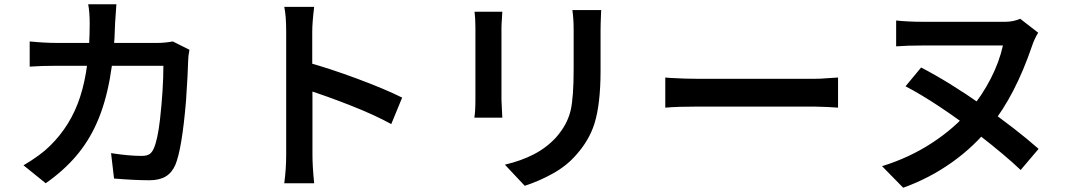

<svg xmlns="http://www.w3.org/2000/svg" viewBox="-20 -818 5040 899"><path d="M522 -755 519 -711Q512 -419 433 -242Q395 -156 336 -87Q277 -18 194 40L90 -44Q170 -91 214 -135Q312 -231 355 -364Q400 -502 400 -708Q400 -760 393 -798H525ZM861 -534Q860 -480 851 -346Q832 -120 801 -46Q785 -9 755.5 8.5Q726 26 679 26Q612 26 514 18L500 -101Q583 -88 643 -88Q667 -88 679.5 -96Q692 -104 700 -123Q718 -163 729 -257Q745 -400 745 -510H246Q172 -510 119 -506V-624Q189 -617 245 -617H717Q752 -617 789 -624L867 -585Q861 -553 861 -534Z M1320 -155V-256V-377V-499V-604V-670Q1320 -744 1311 -786H1451Q1442 -712 1442 -670V-590V-481Q1442 -402 1443 -361V-246V-151V-94Q1443 -38 1451 40H1311Q1320 -27 1320 -94ZM1863 -361 1812 -237Q1734 -280 1622 -324Q1510 -368 1416 -398V-527Q1522 -498 1652.5 -449.5Q1783 -401 1863 -361Z M2794 -749Q2792 -705 2792 -675V-487Q2792 -330 2763 -238Q2738 -160 2678 -93Q2634 -42 2569.5 -6Q2505 30 2437 52L2344 -47Q2421 -65 2480.5 -96Q2540 -127 2584 -175Q2610 -205 2626.5 -235Q2643 -265 2652 -301Q2666 -363 2666 -494V-675Q2666 -731 2660 -771H2795ZM2330 -728Q2328 -704 2328 -688V-653V-595V-524V-453V-391V-351Q2328 -340 2330 -308L2332 -267H2201Q2206 -295 2206 -352V-392V-453V-525V-595V-653V-688Q2206 -732 2202 -763H2332Z M3120 -453Q3188 -449 3249 -449H3480H3575H3664H3739H3790Q3826 -449 3856 -452L3904 -455V-314L3855 -317Q3811 -319 3790 -319H3574H3480H3388H3308H3249Q3155 -319 3095 -314V-455Z M4812 -602Q4733 -371 4620 -231Q4543 -133 4437.5 -58Q4332 17 4209 61L4110 -40Q4237 -79 4343.5 -148.5Q4450 -218 4523 -305Q4579 -372 4619 -450Q4659 -528 4676 -605H4636H4574H4500H4422H4352H4298Q4228 -605 4176 -601V-722Q4234 -716 4298 -716H4353H4426H4508H4586H4649H4687Q4724 -716 4757 -730L4841 -665Q4822 -633 4812 -602ZM4843 -121 4759 -22Q4689 -89 4563 -187Q4365 -338 4220 -414L4293 -502Q4424 -434 4579.5 -325Q4735 -216 4843 -121Z"/></svg>

Font: Merged Yaku Han JP SemiBold
Style: Regular
Weight: 600
Designer: Ryoko NISHIZUKA 西塚涼子 (kana, bopomofo & ideographs); Paul D. Hunt (Latin, Greek & Cyrillic); Sandoll Communications 산돌커뮤니
Foundry: Adobe
Version: Version 2.004